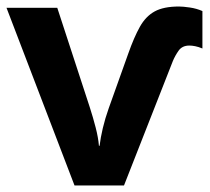

<svg xmlns="http://www.w3.org/2000/svg" viewBox="-20 -570 645 590"><path d="M530 -550Q542 -550 563 -547Q584 -544 602 -536V-421Q590 -426 580 -428Q570 -430 562 -430Q540 -430 529 -414.5Q518 -399 511 -382L361 0H209L0 -546H156L256 -240Q266 -209 274 -178Q282 -147 284 -122H286Q289 -147 296 -176.5Q303 -206 314 -237L374 -405Q392 -456 410 -488Q428 -520 455.5 -535Q483 -550 530 -550Z"/></svg>

Font: Noto IKEA Simplified Chinese
Style: Bold
Weight: 700
Designer: Monotype Design Team
Foundry: Monotype Imaging Inc.
Version: Version 1.100